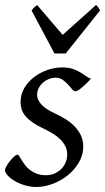

<svg xmlns="http://www.w3.org/2000/svg" viewBox="-22 -726 419 766"><path d="M340.8 -412.1Q331.1 -400.9 321.5 -391.8Q312 -382.8 303.7 -376Q295.4 -369.1 288.8 -365.5Q282.2 -361.8 278.8 -361.8Q272.5 -361.8 265.4 -370.4Q258.3 -378.9 249.3 -388.9Q240.2 -398.9 228.3 -407.5Q216.3 -416 200.2 -416Q186.5 -416 173.3 -410.9Q160.2 -405.8 149.7 -396.7Q139.2 -387.7 132.6 -374.8Q126 -361.8 126 -346.2Q126 -329.1 142.3 -310.1Q158.7 -291 198.2 -272.9Q218.3 -263.7 238.3 -251.5Q258.3 -239.3 274.2 -223.4Q290 -207.5 300 -187.3Q310.1 -167 310.1 -141.1Q310.1 -107.4 292.7 -77.9Q275.4 -48.3 248.3 -26.6Q221.2 -4.9 188 7.6Q154.8 20 123 20Q100.1 20 77.6 13.4Q55.2 6.8 37.6 -3.4Q20 -13.7 9 -25.6Q-2 -37.6 -2 -47.9Q-2 -53.2 3.9 -63.5Q9.8 -73.7 17.8 -83.7Q25.9 -93.8 34.2 -101.3Q42.5 -108.9 47.9 -108.9Q51.3 -108.9 54.9 -102.8Q58.6 -96.7 64.2 -87.6Q69.8 -78.6 77.6 -67.9Q85.4 -57.1 97.2 -48.1Q108.9 -39.1 124.8 -33Q140.6 -26.9 162.1 -26.9Q179.2 -26.9 194.6 -33.4Q210 -40 221.4 -51Q232.9 -62 239.5 -76.9Q246.1 -91.8 246.1 -108.9Q246.1 -127.9 238.3 -143.3Q230.5 -158.7 217.5 -171.1Q204.6 -183.6 187.5 -193.8Q170.4 -204.1 151.9 -212.9Q126 -225.1 108.4 -237.3Q90.8 -249.5 80.1 -262.2Q69.3 -274.9 64.7 -289.1Q60.1 -303.2 60.1 -318.8Q60.1 -349.6 75.2 -375Q90.3 -400.4 114.3 -418.7Q138.2 -437 167.7 -447Q197.3 -457 226.1 -457Q251 -457 268.1 -451.2Q285.2 -445.3 298.1 -437.5Q311 -429.7 320.8 -422.4Q330.6 -415 340.8 -412.1ZM240.2 -512.7H195.3L104 -684.1Q110.8 -693.4 114.7 -696.8Q118.7 -700.2 126 -706.1L228 -586.9L361.3 -706.1Q367.2 -700.7 369.9 -697Q372.6 -693.4 377 -684.1Z"/></svg>

Font: Gentium Plus Viet
Style: Italic
Weight: 400
Italic angle: -8°
Designer: J. Victor Gaultney, Annie Olsen, Iska Routamaa, Becca Hirsbrunner
Foundry: SIL International
Version: Version 5.000